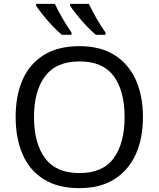

<svg xmlns="http://www.w3.org/2000/svg" viewBox="-20 -964 821 994"><path d="M720 -358Q720 -247 682.5 -164.5Q645 -82 572 -36Q499 10 391 10Q280 10 206.5 -36Q133 -82 97 -165Q61 -248 61 -359Q61 -469 97 -551Q133 -633 206.5 -679Q280 -725 392 -725Q499 -725 572 -679.5Q645 -634 682.5 -551.5Q720 -469 720 -358ZM156 -358Q156 -223 213 -145.5Q270 -68 391 -68Q513 -68 569 -145.5Q625 -223 625 -358Q625 -493 569 -569.5Q513 -646 392 -646Q271 -646 213.5 -569.5Q156 -493 156 -358ZM440 -944Q456 -910 480.5 -867.5Q505 -825 526 -796V-784H476Q454 -802 427 -830.5Q400 -859 377 -888Q354 -917 343 -934V-944ZM264 -944Q280 -910 304.5 -867.5Q329 -825 350 -796V-784H300Q278 -802 251 -830.5Q224 -859 201 -888Q178 -917 167 -934V-944Z"/></svg>

Font: Noto Sans Historical
Style: Regular
Weight: 400
Designer: Monotype Design Team
Foundry: Monotype Imaging Inc.
Version: Version 2.013; ttfautohint (v1.8.4.7-5d5b)